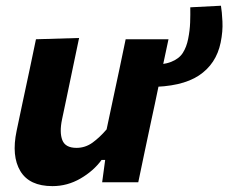

<svg xmlns="http://www.w3.org/2000/svg" viewBox="-20 -636 797 670"><path d="M163 13.5Q82.5 13.5 51 -39Q19.5 -91.5 38 -179.5Q46 -218.5 57.5 -272Q72.5 -342 83.5 -393.8Q94.5 -445.5 105.5 -499L256 -503.5Q245 -450.5 234 -398.5Q223 -346.5 211.5 -290.5L196.5 -219.5Q187 -174 197.5 -147Q208 -120 247 -120Q277.5 -120 302.8 -138.2Q328 -156.5 352 -184.5L374.5 -290.5Q386.5 -346.5 397 -396Q407.5 -445.5 418.5 -499H568Q556.5 -445.5 545.5 -393.5Q534.5 -341.5 520 -271.5L508 -216Q495 -154 484.2 -103.8Q473.5 -53.5 462.5 0H336.5L347 -78H334.5Q306.5 -39.5 260.8 -13Q215 13.5 163 13.5ZM499 -332.5 498.5 -409Q549 -409 577 -420Q605 -431 618 -451.5Q631 -472 636.5 -500Q642.5 -529.5 643.5 -557.2Q644.5 -585 644 -610.5L751 -616Q754.5 -596 756.2 -561.2Q758 -526.5 750 -487.5Q734.5 -412.5 674 -372.5Q613.5 -332.5 499 -332.5Z"/></svg>

Font: Commissioner
Style: Bold Italic
Weight: 700
Italic angle: -12°
Designer: Kostas Bartsokas
Foundry: Kostas Bartsokas
Version: Version 1.000; ttfautohint (v1.8.3)